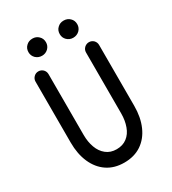

<svg xmlns="http://www.w3.org/2000/svg" viewBox="-217 -1021 1034 1151"><g transform="rotate(-30 300.0 -445.0)"><path d="M299.5 15Q231 15 182 -18Q133 -51 106.5 -111Q80 -171 80 -250.5V-672Q80 -690.5 93.5 -704Q106.5 -717 125 -717Q143 -717 157 -704Q170 -690 170 -672V-250.5Q170 -203 184.5 -163.5Q198.5 -124.5 228 -101Q257 -77.5 299.5 -77.5Q342.5 -77.5 371.5 -100Q401 -122.5 415 -162Q429.5 -201.5 429.5 -250.5V-672Q429.5 -690.5 443 -704Q457 -717 475 -717Q493 -717 507 -704Q520 -690 520 -672V-250.5Q520 -171 493.5 -111Q467.5 -51.5 418 -18Q368.5 15 299.5 15ZM192.5 -786.5Q167 -786.5 149 -803.5Q131.5 -821 131.5 -845.5Q131.5 -871.5 149 -888Q166 -905 192.5 -905Q218 -905 235 -888Q252.5 -871.5 252.5 -845.5Q252.5 -821 235 -803.5Q217 -786.5 192.5 -786.5ZM408 -786.5Q383.5 -786.5 365.5 -803.5Q348 -820.5 348 -845.5Q348 -872 365.5 -888Q382.5 -905 408 -905Q434.5 -905 451.5 -888Q469 -871.5 469 -845.5Q469 -821 451.5 -803.5Q433.5 -786.5 408 -786.5Z"/></g></svg>

Font: Maple Mono SC NF
Style: Regular
Weight: 400
Designer: subframe7536
Version: Version 4.2; ttfautohint (v1.8.4.7-5d5b-dirty);Nerd Fonts 6.